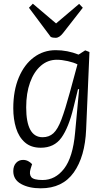

<svg xmlns="http://www.w3.org/2000/svg" viewBox="-20 -791 582 1041"><path d="M409 -307 403 -308 378 -206Q352 -99 313 -44.5Q274 10 201 10Q148 10 115 -19Q82 -48 67 -96.5Q52 -145 52 -204Q52 -300 82 -371Q112 -442 164 -480.5Q216 -519 282 -519Q346 -519 406 -495L442 -518L465 -509L447 -89Q441 58 380 144Q319 230 201 230Q137 230 94.5 206.5Q52 183 52 137Q52 109 67 92.5Q82 76 105 76Q120 76 132.5 82.5Q145 89 154 99L146 124Q137 153 149.5 169Q162 185 211 185Q280 185 327.5 123.5Q375 62 387 -70ZM211 -47Q246 -47 269.5 -68.5Q293 -90 313 -143Q333 -196 359 -291L400 -442Q381 -452 348 -459.5Q315 -467 288 -467Q239 -467 201.5 -434.5Q164 -402 143 -344Q122 -286 122 -209Q122 -47 211 -47ZM137 -749 158 -771 284 -664 409 -770 429 -749 322 -612Q302 -586 282 -586Q274 -586 267.5 -587Q261 -588 255 -591Z"/></svg>

Font: Literata 12pt Light
Style: Italic
Weight: 300
Italic angle: -2°
Designer: Latin by Veronika Burian and Jose Scaglione. Greek by Irene Vlachou. Cyrillic by Vera Evstafieva
Foundry: TypeTogether
Version: Version 3.002